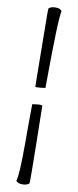

<svg xmlns="http://www.w3.org/2000/svg" viewBox="-113 -806 460 1131"><g transform="rotate(10 116.5 -241.0)"><path d="M85 -356 81 -716Q81 -756 82 -758Q95 -771 123 -771Q151 -771 161 -756Q148 -714 146 -294Q112 -289 99 -289Q86 -289 86 -291Q85 -327 85 -356ZM151 276Q138 289 110 289Q82 289 72 274Q85 243 85 43V-71Q85 -151 86 -186Q117 -191 130 -191Q143 -191 146 -188Q147 -119 148 -66.5Q149 -14 150 44Q152 158 152 204V258Q152 266 151 276Z"/></g></svg>

Font: Esteban
Style: Regular
Weight: 400
Designer: Angelica Diaz Rivera
Foundry: Angelica Diaz Rivera
Version: Version 1.002